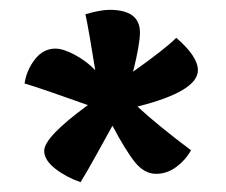

<svg xmlns="http://www.w3.org/2000/svg" viewBox="-20 -763 461 391"><path d="M265 -697Q265 -673 251 -617Q316 -663 339 -686Q383 -648 383 -620Q383 -577 260 -546Q301 -508 369 -457Q358 -437 339 -423Q320 -409 298 -409Q274 -409 255 -432.5Q236 -456 209 -507Q204 -498 180 -454.5Q156 -411 144 -392Q115 -402 92.5 -419.5Q70 -437 70 -456Q70 -484 159 -549Q61 -584 30 -593Q34 -620 51 -642Q68 -664 93 -664Q109 -664 133 -651Q157 -638 174 -620Q161 -701 154 -734Q185 -743 203 -743Q265 -743 265 -697Z"/></svg>

Font: Overlock
Style: Bold
Weight: 700
Designer: Dario Muhafara
Foundry: Dario Manuel Muhafara
Version: Version 1.001